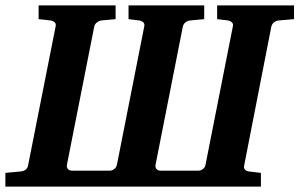

<svg xmlns="http://www.w3.org/2000/svg" viewBox="-37 -691 1109 711"><path d="M1051.8 -620.1 995.1 -615.2Q985.8 -614.3 978 -608.4Q970.2 -602.5 967.8 -592.8L867.2 -78.1Q864.7 -68.4 870.4 -62.7Q876 -57.1 883.8 -56.2L929.2 -50.8V0H-17.1V-50.8L41 -56.2Q50.3 -57.1 57.9 -62.7Q65.4 -68.4 66.9 -78.1L168.9 -592.8Q171.4 -602.5 165.8 -607.9Q160.2 -613.3 150.9 -615.2L106 -620.1V-670.9H391.1V-620.1L337.9 -615.2Q330.1 -614.3 322.3 -608.4Q314.5 -602.5 312 -592.8L210.9 -81.1Q209 -71.3 214.4 -65.2Q219.7 -59.1 229 -59.1H370.1Q378.4 -59.1 386.2 -65.2Q394 -71.3 396 -81.1L497.1 -592.8Q499.5 -602.5 493.9 -607.9Q488.3 -613.3 479 -615.2L439 -620.1V-670.9H719.2V-620.1L667 -615.2Q657.7 -614.3 650.1 -608.4Q642.6 -602.5 640.1 -592.8L539.1 -81.1Q537.1 -71.3 542.5 -65.2Q547.9 -59.1 557.1 -59.1H698.2Q706.5 -59.1 714.6 -65.2Q722.7 -71.3 724.1 -81.1L825.2 -592.8Q827.6 -602.5 822 -607.9Q816.4 -613.3 808.1 -615.2L767.1 -620.1V-670.9H1051.8Z"/></svg>

Font: Charis
Style: Bold Italic
Weight: 700
Italic angle: -11°
Designer: Walt Agee, Miriam Martin, Annie Olsen, Victor Gaultney, Lorna Priest, Alan Ward, Bob Hallissy, Martin Hosken, Sharon Cor
Foundry: SIL Global
Version: Version 7.000